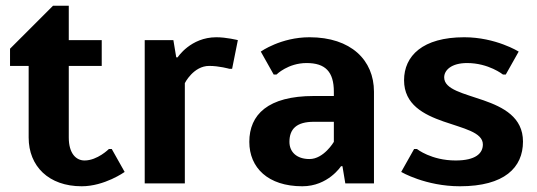

<svg xmlns="http://www.w3.org/2000/svg" viewBox="-20 -640 1875 670"><path d="M275 -80C245 -80 220 -105 220 -160V-410H335V-500H220V-620H165L15 -470V-410H80V-160C80 -60 150 10 265 10C345 10 415 -40 415 -40L370 -120H360C360 -120 320 -80 275 -80Z M710 -410C745 -410 780 -400 780 -400H790L810 -500C810 -500 770 -510 735 -510C645 -510 600 -440 600 -440H595L585 -500H485V0H625V-350C625 -350 655 -410 710 -410Z M1145 -305H1075C915 -305 850 -240 850 -145C850 -55 915 10 1035 10C1125 10 1170 -60 1170 -60H1175L1185 0H1285V-320C1285 -430 1205 -510 1060 -510C960 -510 890 -460 890 -460L935 -380H945C945 -380 985 -420 1050 -420C1115 -420 1145 -390 1145 -320ZM1145 -145C1145 -145 1110 -85 1060 -85C1015 -85 990 -110 990 -145C990 -190 1015 -215 1075 -215H1145Z M1600 -510C1455 -510 1390 -445 1390 -360C1390 -190 1665 -221 1665 -136C1665 -105 1640 -80 1570 -80C1485 -80 1435 -120 1435 -120H1425L1380 -40C1380 -40 1465 10 1585 10C1740 10 1805 -55 1805 -146C1805 -316 1530 -285 1530 -370C1530 -395 1555 -420 1610 -420C1685 -420 1735 -380 1735 -380H1745L1790 -460C1790 -460 1710 -510 1600 -510Z"/></svg>

Font: Scada
Style: Bold
Weight: 700
Designer: Jovanny Lemonad
Foundry: Jovanny Lemonad
Version: Version 3.005